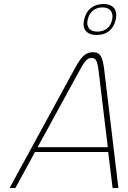

<svg xmlns="http://www.w3.org/2000/svg" viewBox="-20 -940 640 960"><path d="M351 -592 28 0H57L155 -180H521L543 0H572L501 -592C493 -656 482 -679 444 -679C404 -679 382 -650 351 -592ZM168 -204 377 -586C405 -638 417 -650 438 -650C458 -650 467 -638 473 -586L519 -204ZM400 -840C390 -794 413 -765 464 -765C514 -765 548 -794 558 -840L559 -843C569 -890 547 -920 497 -920C446 -920 411 -890 401 -843ZM418 -840 419 -843C426 -878 453 -903 492 -903C531 -903 548 -878 541 -843L540 -840C533 -805 506 -782 467 -782C428 -782 411 -805 418 -840Z"/></svg>

Font: LT Wave Mono Thin
Style: Italic
Weight: 100
Designer: Daniel Lyons
Version: Version 2.5 (Glyphs App)